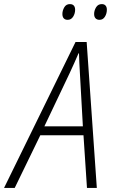

<svg xmlns="http://www.w3.org/2000/svg" viewBox="-79 -922 553 942"><path d="M-59.1 0 291.5 -715.8H346.2L396 0H347.7L330.6 -258.3H118.7L-6.8 0ZM138.7 -302.2H327.6L313 -563.5Q311.5 -587.4 310.3 -613Q309.1 -638.7 308.6 -660.2H306.2Q296.9 -638.7 286.1 -614.3Q275.4 -589.8 262.2 -562ZM409.2 -824.7Q397 -824.7 389.9 -832Q382.8 -839.4 382.8 -853.5Q382.8 -870.1 392.3 -886Q401.9 -901.9 420.4 -901.9Q432.6 -901.9 439 -894.5Q445.3 -887.2 445.3 -874.5Q445.3 -855.5 435.8 -840.1Q426.3 -824.7 409.2 -824.7ZM252.9 -824.7Q240.7 -824.7 233.9 -832Q227.1 -839.4 227.1 -853.5Q227.1 -870.1 236.3 -886Q245.6 -901.9 263.7 -901.9Q272.5 -901.9 278.1 -898.7Q283.7 -895.5 286.6 -889.4Q289.6 -883.3 289.6 -874.5Q289.6 -855.5 279.8 -840.1Q270 -824.7 252.9 -824.7Z"/></svg>

Font: Open Sans SemiCondensed Light
Style: Italic
Weight: 300
Width: 4
Italic angle: -12°
Designer: Monotype Design Team
Foundry: Monotype Imaging Inc.
Version: Version 3.000